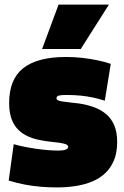

<svg xmlns="http://www.w3.org/2000/svg" viewBox="-20 -809 542 839"><path d="M18 -20 40 -179Q60 -173 85 -168Q110 -163 137 -159Q164 -155 189.5 -153Q215 -151 235 -151Q257 -151 267.5 -155.5Q278 -160 278 -167Q278 -175 267 -179Q256 -183 237 -185.5Q218 -188 194.5 -190.5Q171 -193 145 -199Q114 -206 90.5 -219Q67 -232 51 -252Q35 -272 27.5 -298.5Q20 -325 20 -359Q20 -463 82 -511.5Q144 -560 268 -560Q306 -560 340.5 -556Q375 -552 406 -545.5Q437 -539 464 -530L438 -369Q413 -377 388 -382.5Q363 -388 334 -391Q305 -394 268 -394Q249 -394 238 -391.5Q227 -389 227 -380Q227 -374 232.5 -371Q238 -368 250 -366Q262 -364 280.5 -362Q299 -360 324 -357Q359 -352 389.5 -341Q420 -330 443 -311Q466 -292 479 -262Q492 -232 492 -188Q492 -142 478 -108.5Q464 -75 439.5 -52Q415 -29 382 -15.5Q349 -2 310 4Q271 10 230 10Q193 10 157.5 7Q122 4 88 -2.5Q54 -9 18 -20ZM164 -595 236 -789H456L333 -595Z"/></svg>

Font: Georama ExtraCondensed Thin Black
Style: Regular
Weight: 900
Version: Version 1.001